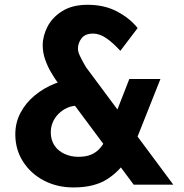

<svg xmlns="http://www.w3.org/2000/svg" viewBox="-20 -783 779 814"><path d="M714.8 0Q701.2 0 673.8 0Q646.5 0 617.2 0Q587.9 0 567.4 0Q546.9 0 546.9 0L222.7 -435.5Q212.9 -449.2 197.8 -474.1Q182.6 -499 171.9 -529.3Q161.1 -559.6 161.1 -590.8Q161.1 -630.9 181.6 -670.4Q202.1 -710 244.6 -736.3Q287.1 -762.7 351.6 -762.7Q422.9 -762.7 477.1 -733.9Q531.2 -705.1 563.5 -664.1L490.2 -567.4Q459 -601.6 430.7 -621.1Q402.3 -640.6 375 -640.6Q340.8 -640.6 325.7 -620.6Q310.5 -600.6 310.5 -577.1Q310.5 -563.5 318.4 -546.9Q326.2 -530.3 334 -516.6Q341.8 -502.9 344.7 -498ZM309.6 -335Q285.2 -335 264.6 -325.7Q244.1 -316.4 228 -300.3Q211.9 -284.2 203.6 -264.2Q195.3 -244.1 195.3 -221.7Q195.3 -190.4 210.4 -167Q225.6 -143.6 252.9 -130.9Q280.3 -118.2 311.5 -118.2Q344.7 -118.2 366.2 -127.4Q387.7 -136.7 402.3 -152.8Q417 -168.9 425.8 -188.5L518.6 -111.3Q491.2 -60.5 436 -24.4Q380.9 11.7 292 11.7Q222.7 11.7 167 -17.1Q111.3 -45.9 78.1 -97.2Q44.9 -148.4 44.9 -213.9Q44.9 -263.7 67.4 -305.7Q89.8 -347.7 127.9 -378.9Q166 -410.2 212.9 -428.7Q259.8 -447.3 308.6 -448.2ZM528.3 -448.2H660.2L536.1 -135.7L430.7 -198.2Z"/></svg>

Font: Josefin Sans CFJ
Style: Bold
Weight: 700
Designer: Santiago Orozco
Foundry: Typemade
Version: Version 2.001